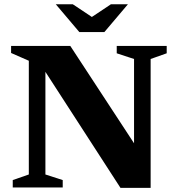

<svg xmlns="http://www.w3.org/2000/svg" viewBox="-20 -904 856 926"><path d="M119 -62.5V-611L33.5 -648.5V-682.5H319L663.5 -156.5L626.5 -120.5V-619.5L543 -647V-682.5H784V-647L706.5 -619.5V2H561L165 -610L199 -626.5V-62.5L282.5 -35.5V0H41.5V-35.5ZM437.5 -812.5H408.5L515 -883.5H597L483.5 -749.5H362.5L249 -883.5H331Z"/></svg>

Font: Newsreader
Style: Bold
Weight: 700
Designer: Hugues Gentile
Foundry: Production Type
Version: Version 1.003